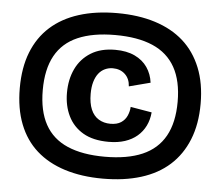

<svg xmlns="http://www.w3.org/2000/svg" viewBox="-54 -754 1032 899"><g transform="rotate(5 462.0 -305.0)"><path d="M461 84Q361 84 282 59Q203 34 148.5 -14.5Q94 -63 65.5 -136Q37 -209 37 -305Q37 -401 65.5 -473.5Q94 -546 148.5 -595Q203 -644 282 -669Q361 -694 461 -694Q561 -694 640 -669Q719 -644 773.5 -595.5Q828 -547 857.5 -474Q887 -401 887 -305Q887 -209 857.5 -136Q828 -63 773.5 -14Q719 35 640 59.5Q561 84 461 84ZM461 -19Q567 -19 637.5 -49.5Q708 -80 743.5 -143.5Q779 -207 779 -305Q779 -403 743.5 -466.5Q708 -530 637.5 -560.5Q567 -591 461 -591Q356 -591 285.5 -560.5Q215 -530 180 -466.5Q145 -403 145 -305Q145 -207 180 -143.5Q215 -80 285.5 -49.5Q356 -19 461 -19ZM473 -90Q400 -90 353 -117.5Q306 -145 282.5 -193Q259 -241 259 -302Q259 -365 282.5 -414.5Q306 -464 352.5 -493Q399 -522 467 -522Q521 -522 559 -504Q597 -486 618.5 -454.5Q640 -423 645 -383L545 -357Q543 -393 520.5 -414Q498 -435 463 -435Q444 -435 426.5 -427Q409 -419 396.5 -403Q384 -387 377 -363Q370 -339 370 -307Q370 -263 382.5 -233.5Q395 -204 419 -189.5Q443 -175 474 -175Q505 -175 524 -187.5Q543 -200 552 -220.5Q561 -241 562 -262L662 -245Q659 -210 645 -181.5Q631 -153 607 -132.5Q583 -112 549.5 -101Q516 -90 473 -90Z"/></g></svg>

Font: Bricolage Grotesque 36pt SemiBold
Style: Regular
Weight: 600
Designer: Mathieu Triay
Foundry: Atelier Triay
Version: Version 1.001;gftools[0.9.33.dev8+g029e19f]